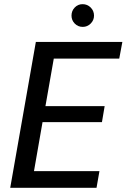

<svg xmlns="http://www.w3.org/2000/svg" viewBox="-20 -901 607 921"><path d="M29 0 152 -700H567L552 -620H238L198 -392H482L469 -315H184L143 -80H457L443 0ZM377 -772Q354 -772 338.5 -788Q323 -804 323 -826Q323 -849 338.5 -865Q354 -881 376 -881Q399 -881 415 -865Q431 -849 431 -826Q431 -804 415 -788Q399 -772 377 -772Z"/></svg>

Font: DM Sans 24pt Medium
Style: Italic
Weight: 500
Italic angle: -10°
Designer: Colophon Foundry, Jonny Pinhorn
Foundry: Colophon Foundry
Version: Version 4.004;gftools[0.9.30]